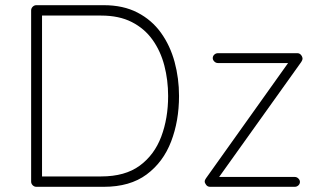

<svg xmlns="http://www.w3.org/2000/svg" viewBox="-20 -720 1236 740"><path d="M380 -700Q455 -700 510 -671.5Q565 -643 600.5 -593.5Q636 -544 653 -481Q670 -418 670 -350Q670 -254 639.5 -174.5Q609 -95 545 -47.5Q481 0 380 0H120Q112 0 106 -6Q100 -12 100 -20V-680Q100 -688 106 -694Q112 -700 120 -700ZM370 -40Q462 -40 518.5 -81.5Q575 -123 601.5 -193.5Q628 -264 628 -350Q628 -411 613.5 -467Q599 -523 568 -566.5Q537 -610 488 -635Q439 -660 370 -660H136L142 -668V-31L136 -40ZM1116 -38Q1124 -38 1130 -32Q1136 -26 1136 -19Q1136 -11 1130 -5.5Q1124 0 1116 0H790Q780 0 774.5 -7.5Q769 -15 769 -20Q769 -24 770.5 -27Q772 -30 774 -33L1096 -485L1101 -477H820Q812 -477 806 -483Q800 -489 800 -496Q800 -504 806 -509.5Q812 -515 820 -515H1126Q1134 -515 1139.5 -509Q1145 -503 1146 -495Q1146 -491 1144.5 -487.5Q1143 -484 1141 -481L821 -33L806 -38Z"/></svg>

Font: Quicksand Light Light
Style: Regular
Weight: 300
Version: Version 3.006